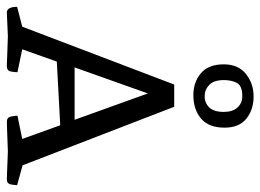

<svg xmlns="http://www.w3.org/2000/svg" viewBox="-120 -641 761 561"><g transform="rotate(90 260.5 -360.5)"><path d="M124 -45 191 -31Q191 -24 189 -12Q187 0 173 0Q173 0 167.5 0Q162 0 144 -1Q126 -2 86 -3L17 0Q0 0 0 -30L58 -45L227 -489H292L463 -46L521 -30Q521 -25 519 -12.5Q517 0 504 0Q504 0 487 -0.5Q470 -1 423 -3Q370 -1 353 -0.5Q336 0 336 0Q323 0 320.5 -12Q318 -24 318 -31L386 -45L346 -156L160 -146ZM253 -412 177 -198H330ZM353 -636Q353 -590 326.5 -567.5Q300 -545 258 -545Q220 -545 194 -567Q168 -589 168 -634Q168 -676 196 -698.5Q224 -721 262 -721Q300 -721 326.5 -700Q353 -679 353 -636ZM214 -634Q214 -605 228 -591.5Q242 -578 261 -578Q281 -578 294 -591.5Q307 -605 307 -634Q307 -660 294 -674Q281 -688 261 -688Q244 -688 234 -683Q224 -679 219 -665Q214 -651 214 -634Z"/></g></svg>

Font: Mate SC
Style: Regular
Weight: 400
Designer: Eduardo Rodriguez Tunni
Foundry: Eduardo Rodriguez Tunni
Version: Version 1.003; ttfautohint (v1.8.4.7-5d5b);gftools[0.9.24]